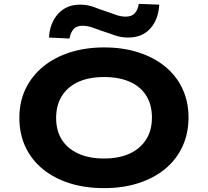

<svg xmlns="http://www.w3.org/2000/svg" viewBox="-20 -961 1075 992"><path d="M518 11Q419 11 339 -14.5Q259 -40 201 -87.5Q143 -135 111.5 -202Q80 -269 80 -352Q80 -435 112 -501.5Q144 -568 202 -616Q260 -664 340.5 -690Q421 -716 518 -716Q616 -716 696 -690Q776 -664 833.5 -617Q891 -570 922.5 -503Q954 -436 954 -354Q954 -271 922.5 -203.5Q891 -136 833.5 -88.5Q776 -41 696 -15Q616 11 518 11ZM518 -142Q594 -142 649 -167Q704 -192 734.5 -239.5Q765 -287 765 -353Q765 -420 735.5 -467Q706 -514 650.5 -538.5Q595 -563 518 -563Q440 -563 385 -538Q330 -513 300 -465.5Q270 -418 270 -352Q270 -285 300 -238.5Q330 -192 385.5 -167Q441 -142 518 -142ZM339 -762 233 -767Q238 -844 281 -890.5Q324 -937 394 -937Q433 -937 468 -923.5Q503 -910 528 -902Q550 -895 577 -885Q604 -875 629 -875Q660 -875 676 -892Q692 -909 697 -941L803 -937Q798 -859 756 -813Q714 -767 642 -767Q604 -767 568.5 -780Q533 -793 510 -800Q488 -808 459.5 -818Q431 -828 407 -828Q376 -828 360.5 -811Q345 -794 339 -762Z"/></svg>

Font: Nunito Sans 7pt Expanded ExtraBold
Style: Regular
Weight: 800
Width: 7
Designer: Vernon Adams
Foundry: Vernon Adams
Version: Version 3.101;gftools[0.9.27]